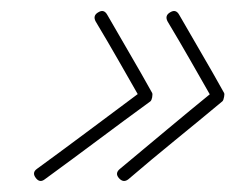

<svg xmlns="http://www.w3.org/2000/svg" viewBox="-20 -438 442 347"><path d="M153 -399Q147 -410 158 -416Q168 -422 174 -411Q194 -376 214.5 -341Q235 -306 255 -270Q256 -268 255 -262Q254 -257 252 -255Q204 -220 156.5 -184.5Q109 -149 61 -114Q61 -114 61 -114Q61 -114 61 -114Q52 -107 45 -116Q37 -126 47 -133Q95 -168 142.5 -203.5Q190 -239 237 -274Q240 -276 238 -266Q236 -256 234 -259Q214 -294 194 -329Q174 -364 153 -399Q153 -399 153 -399Q153 -399 153 -399ZM283 -399Q277 -410 288 -416Q298 -422 304 -411Q324 -376 344.5 -341Q365 -306 385 -270Q386 -268 385 -263Q384 -257 382 -255Q340 -220 297 -185Q254 -150 212 -114Q212 -114 212 -114Q212 -114 212 -114Q203 -107 195 -116Q187 -125 197 -133Q239 -168 281.5 -203.5Q324 -239 367 -274Q369 -276 367 -266Q365 -256 364 -259Q344 -294 324 -329Q304 -364 283 -399Q283 -399 283 -399Q283 -399 283 -399Z"/></svg>

Font: FRB American Cursive Light
Style: Italic
Weight: 300
Italic angle: -25°
Version: Version 2.0;Modular Font Editor K font №1